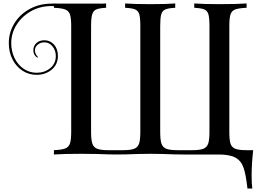

<svg xmlns="http://www.w3.org/2000/svg" viewBox="-20 -820 1485 1111"><path d="M1407 -775Q1362 -773 1341.5 -765.5Q1321 -758 1314 -737Q1307 -716 1307 -669V-57Q1307 -10 1314 11.5Q1321 33 1342 41Q1363 49 1407 49H1445Q1436 131 1436 195Q1436 244 1440 271H1412Q1403 191 1389.5 151Q1376 111 1343 92.5Q1310 74 1246 74H1041Q993 74 922 71L851 70L778 71Q707 74 656 74Q613 74 541 71L450 70Q344 70 292 74V49Q336 47 356.5 39.5Q377 32 384.5 11Q392 -10 392 -57V-669Q392 -716 384.5 -737Q377 -758 356.5 -765.5Q336 -773 292 -775V-800Q344 -796 450 -796Q540 -796 594 -800V-775Q555 -773 537.5 -765.5Q520 -758 513.5 -737Q507 -716 507 -669V-57Q507 -10 514.5 11.5Q522 33 543 41Q564 49 607 49H692Q735 49 756 41Q777 33 784.5 11.5Q792 -10 792 -57V-669Q792 -716 786 -737Q780 -758 762 -765.5Q744 -773 704 -775V-800Q757 -796 849 -796Q946 -796 994 -800V-775Q955 -773 937 -765.5Q919 -758 913 -737Q907 -716 907 -669V-57Q907 -10 914.5 11.5Q922 33 943 41Q964 49 1007 49H1092Q1135 49 1156 41Q1177 33 1184.5 11.5Q1192 -10 1192 -57V-669Q1192 -716 1186 -737Q1180 -758 1162 -765.5Q1144 -773 1104 -775V-800Q1157 -796 1249 -796Q1355 -796 1407 -800ZM562 -785H278Q212 -785 159 -755Q106 -725 75.5 -676Q45 -627 45 -571Q45 -523 64.5 -483.5Q84 -444 117.5 -421.5Q151 -399 192 -399Q238 -399 270.5 -425.5Q303 -452 303 -496Q303 -528 284 -551.5Q265 -575 237 -575Q214 -575 198 -561.5Q182 -548 182 -529Q182 -517 187.5 -506.5Q193 -496 200 -490L197 -486Q173 -500 173 -529Q173 -554 190.5 -570.5Q208 -587 237 -587Q270 -587 292.5 -562Q315 -537 315 -496Q315 -447 279 -417Q243 -387 192 -387Q148 -387 111.5 -410Q75 -433 53 -475Q31 -517 31 -571Q31 -633 63.5 -685.5Q96 -738 152.5 -768.5Q209 -799 278 -799H562Z"/></svg>

Font: Myanmar April Display
Style: Regular
Weight: 400
Designer: Khon Soe Zaw Thu
Foundry: Myanmar OS
Version: Version 2.50 April 12, 2019